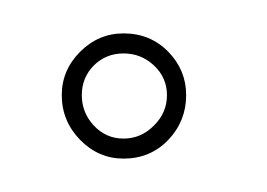

<svg xmlns="http://www.w3.org/2000/svg" viewBox="-20 -705 160 115"><path d="M54 -610Q70 -610 80.8 -621.2Q91.5 -632.5 91.5 -648Q91.5 -663 80.8 -674Q70 -685 54 -685Q39 -685 28 -674Q17 -663 17 -648Q17 -632.5 28 -621.2Q39 -610 54 -610ZM54 -622Q43.5 -622 36.2 -629.8Q29 -637.5 29 -648Q29 -658.5 36.2 -665.8Q43.5 -673 54 -673Q64.5 -673 72.2 -665.8Q80 -658.5 80 -648Q80 -637.5 72.2 -629.8Q64.5 -622 54 -622Z"/></svg>

Font: Anybody SemiExpanded Thin
Style: Regular
Weight: 250
Width: 6
Version: Version 1.113;gftools[0.9.25]